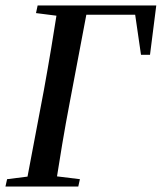

<svg xmlns="http://www.w3.org/2000/svg" viewBox="-25 -684 593 704"><path d="M492 -483 467 -655 505 -630H229L235 -664H548L525 -483ZM-5 0 1 -27 112 -41H154L268 -27L262 0ZM69 0 136 -354Q150 -431 163 -509Q176 -587 188 -664H298L231 -310Q216 -232 203 -154.5Q190 -77 178 0ZM107 -636 113 -664H258L253 -622H217Z"/></svg>

Font: Source Serif 4 48pt SemiBold
Style: Italic
Weight: 600
Italic angle: -12°
Designer: Frank Grießhammer
Foundry: Adobe Systems Incorporated
Version: Version 4.004;hotconv 1.0.116;makeotfexe 2.5.65601